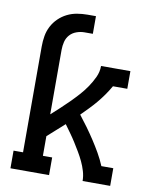

<svg xmlns="http://www.w3.org/2000/svg" viewBox="-83 -796 666 857"><g transform="rotate(10 250.0 -367.5)"><path d="M24 0V-80H67V-560Q67 -584 71 -607.5Q75 -631 86 -652Q97 -673 114 -689.5Q131 -706 152 -716.5Q173 -727 196.5 -731Q220 -735 244 -735H282V-655H244Q226 -655 208 -648.5Q190 -642 178 -628.5Q166 -615 161.5 -597Q157 -579 157 -560V-268Q177 -286 196.5 -304Q216 -322 235 -341Q254 -360 272 -380Q290 -400 305 -422Q320 -444 331.5 -468.5Q343 -493 343 -520H476V-440H411Q399 -419 385 -399Q371 -379 355.5 -360.5Q340 -342 323 -324.5Q306 -307 289 -290Q308 -266 326.5 -240.5Q345 -215 362 -189Q379 -163 394.5 -136Q410 -109 422 -80H476V0H351Q351 -22 344.5 -44Q338 -66 328.5 -86Q319 -106 307.5 -125.5Q296 -145 284 -164Q272 -183 259 -201Q246 -219 233 -237Q214 -220 195 -203Q176 -186 157 -169V-80H199V0Z"/></g></svg>

Font: Iosevka Curly Slab Medium
Style: Regular
Weight: 500
Monospace: yes
Designer: Belleve Invis
Foundry: Belleve Invis
Version: Version 22.1.2; ttfautohint (v1.8.4)